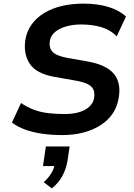

<svg xmlns="http://www.w3.org/2000/svg" viewBox="-20 -735 739 1059"><path d="M322 10Q265 10 212.5 2.5Q160 -5 118 -20.5Q76 -36 46 -59L96 -167Q127 -145 165 -130.5Q203 -116 246.5 -111Q290 -106 336 -106Q384 -106 419 -117Q454 -128 474.5 -148.5Q495 -169 499 -194Q504 -225 494 -243.5Q484 -262 459.5 -273Q435 -284 394 -291L280 -311Q180 -329 144 -383.5Q108 -438 120 -516Q128 -564 155.5 -601.5Q183 -639 226 -664.5Q269 -690 323.5 -702.5Q378 -715 440 -715Q517 -715 577 -697Q637 -679 675 -644L624 -535Q588 -571 538 -585.5Q488 -600 428 -600Q382 -600 344 -589Q306 -578 283 -558Q260 -538 255 -510Q249 -471 270 -449Q291 -427 350 -416L463 -396Q565 -378 607 -329Q649 -280 635 -196Q627 -146 601 -108Q575 -70 533 -43.5Q491 -17 438.5 -3.5Q386 10 322 10ZM266 304 221 270Q249 245 264.5 218Q280 191 283 166L304 181H217L233 73H364L352 154Q344 199 323.5 236.5Q303 274 266 304Z"/></svg>

Font: Nunito Sans 6pt
Style: Bold Italic
Weight: 700
Italic angle: -9°
Version: Version 3.101;gftools[0.9.27]